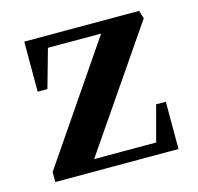

<svg xmlns="http://www.w3.org/2000/svg" viewBox="-80 -584 687 667"><g transform="rotate(-15 263.5 -250.5)"><path d="M40 -1V-37L334 -468L339 -458H124L139 -469L97 -320H62V-500H475L484 -471L184 -33L179 -43H426L411 -32L448 -171H483V-1Z"/></g></svg>

Font: Wittgenstein SemiBold
Style: Regular
Weight: 600
Designer: Jörg Drees
Foundry: Jörg Drees
Version: Version 1.500